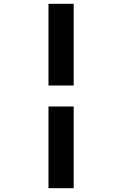

<svg xmlns="http://www.w3.org/2000/svg" viewBox="-20 -843 640 1006"><path d="M234 -395V-823H366V-395ZM234 143V-285H366V143Z"/></svg>

Font: Iosevka Curly Slab XBdEx
Style: Regular
Weight: 800
Width: 7
Monospace: yes
Designer: Belleve Invis
Foundry: Belleve Invis
Version: Version 11.0.0; ttfautohint (v1.8.3)